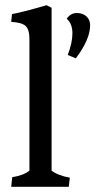

<svg xmlns="http://www.w3.org/2000/svg" viewBox="-20 -717 425 737"><path d="M93 -567Q93 -604 78 -617.5Q63 -631 23 -633L26 -663Q62 -669 159 -697L178 -687V-62Q203 -43 248 -35L244 0H23L27 -37Q69 -43 93 -62ZM240 -506Q258 -553 258 -589.5Q258 -626 236 -645Q251 -667 274.5 -667Q298 -667 312 -654Q326 -641 326 -620Q326 -566 271 -493Z"/></svg>

Font: Caladea
Style: Regular
Weight: 400
Designer: Carolina Giovagnoli and Andres Torresi
Foundry: Carolina Giovagnoli and Andres Torresi
Version: Version 1.002